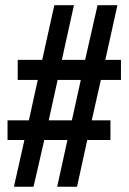

<svg xmlns="http://www.w3.org/2000/svg" viewBox="-20 -711 492 731"><path d="M440.5 -406.6H364L329.3 -252.8H400.5V-178.1H312.3L273.2 0H197.7L236.8 -178.1H148.6L107.7 0H33L73 -178.1H8.7V-252.8H89.9L123.8 -406.6H47.4V-483.1H140.7L186.8 -691.1H261.5L215.5 -483.1H304.1L351.4 -691.1H427L381 -483.1H440.5ZM253.7 -252.8 287.6 -406.6H199.4L165.5 -252.8Z"/></svg>

Font: Puralecka Narrow
Style: Regular
Weight: 400
Designer: Hector Gatti, Marcela Romero, Pablo Cosgaya and Nicolas Silva
Version: Version 1.004;PS 001.004;hotconv 1.0.70;makeotf.lib2.5.58329